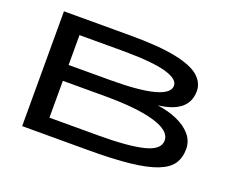

<svg xmlns="http://www.w3.org/2000/svg" viewBox="-102 -801 1204 979"><g transform="rotate(20 500.0 -311.5)"><path d="M93 0V-623H451Q611 -623 702 -604Q793 -585 831 -551Q869 -517 869 -472Q869 -355 706 -336Q766 -328 814.5 -306.5Q863 -285 891 -252Q919 -219 919 -175Q919 -128 896.5 -95Q874 -62 820.5 -41Q767 -20 676.5 -10Q586 0 449 0ZM209 -374H431Q593 -374 671.5 -395.5Q750 -417 750 -458Q750 -494 679.5 -514.5Q609 -535 453 -536H209ZM209 -88H473Q635 -88 718 -108.5Q801 -129 801 -179Q801 -232 706.5 -260Q612 -288 439 -288H209Z"/></g></svg>

Font: Inconsolata UltraExpanded SemiBold
Style: Regular
Weight: 600
Width: 9
Monospace: yes
Designer: Raph Levien, Cyreal, Brenton Simpson
Foundry: Raph Levien, Cyreal, Google
Version: Version 3.001; ttfautohint (v1.8.2.53-6de2)